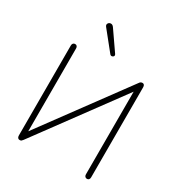

<svg xmlns="http://www.w3.org/2000/svg" viewBox="-215 -1088 1162 1241"><g transform="rotate(30 366.0 -467.5)"><path d="M96 -17V-689Q96 -699 101.5 -705Q107 -711 116 -711Q125 -711 130 -705Q135 -699 135 -689V-42H114L596 -697Q601 -705 606.5 -708Q612 -711 619 -711Q627 -711 631.5 -705Q636 -699 636 -688V-16Q636 -6 631 0Q626 6 617 6Q608 6 602.5 0Q597 -6 597 -16V-663H619L137 -8Q131 0 127 3Q123 6 114 6Q106 6 101 0Q96 -6 96 -17ZM272 -928 371 -785Q377 -776 373 -769Q369 -762 360 -761Q351 -760 345 -768L234 -906Q224 -918 230 -929Q236 -940 249 -941Q262 -942 272 -928Z"/></g></svg>

Font: SN Pro Thin
Style: Regular
Weight: 200
Designer: Tobias Whetton
Foundry: Supernotes
Version: Version 1.003;Glyphs 3.3 (3324)